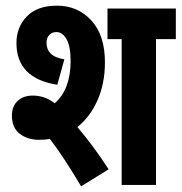

<svg xmlns="http://www.w3.org/2000/svg" viewBox="-20 -652 640 677"><path d="M117 -159Q78 -159 50 -180Q22 -201 22 -245Q22 -277 42 -296Q62 -315 96 -315Q115 -315 134 -309Q153 -303 173 -288Q201 -312 215 -350Q229 -388 229 -435Q229 -489 214.5 -514Q200 -539 179 -539Q164 -539 154 -529Q144 -519 144 -501Q144 -478 159 -463Q174 -448 207 -443L182 -353Q38 -376 38 -500Q38 -556 74.5 -594Q111 -632 181 -632Q254 -632 302 -580Q350 -528 350 -432Q350 -358 324 -299Q298 -240 253 -204Q281 -171 309.5 -132.5Q338 -94 363 -55L266 5Q238 -42 210.5 -84.5Q183 -127 156 -162Q137 -159 117 -159ZM530 -514V0H409V-514H359V-622H600V-514Z"/></svg>

Font: Noto Sans Devanagari UI ExtraCondensed
Style: Bold
Weight: 700
Width: 2
Designer: Jelle Bosma - Monotype Design Team
Foundry: Monotype Imaging Inc.
Version: Version 2.004